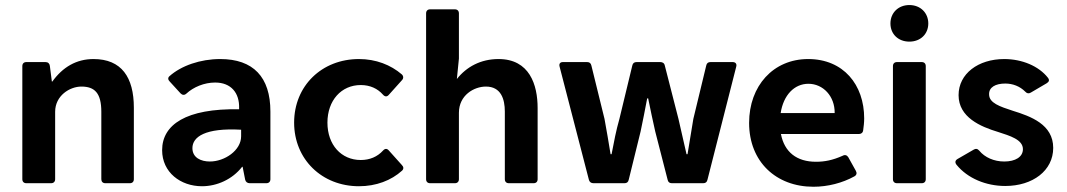

<svg xmlns="http://www.w3.org/2000/svg" viewBox="-20 -709 4130 743"><path d="M341.8 -480.5C275.4 -480.5 222.7 -449.2 182.6 -393.6H180.7L172.9 -454.1C171.9 -462.9 166 -468.8 156.2 -468.8H82C72.3 -468.8 66.4 -462.9 66.4 -453.1V-15.6C66.4 -5.9 72.3 0 82 0H177.7C187.5 0 193.4 -5.9 193.4 -15.6V-276.4C193.4 -338.9 250 -374 294.9 -374C346.7 -374 372.1 -348.6 372.1 -276.4V-15.6C372.1 -5.9 377.9 0 387.7 0H482.4C492.2 0 498 -5.9 498 -15.6V-292C498 -410.2 450.2 -480.5 341.8 -480.5Z M832 -480.5C755.9 -480.5 681.6 -455.1 635.7 -414.1C628.9 -408.2 629.9 -400.4 636.7 -393.6L678.7 -347.7C685.5 -340.8 693.4 -339.8 701.2 -346.7C728.5 -372.1 770.5 -389.6 812.5 -389.6C874 -389.6 907.2 -349.6 905.3 -290V-286.1C700.2 -290 607.4 -226.6 607.4 -127.9C607.4 -42 678.7 11.7 761.7 11.7C819.3 11.7 878.9 -14.6 917 -63.5H918.9L928.7 -13.7C930.7 -4.9 937.5 0 946.3 0H1010.7C1020.5 0 1026.4 -5.9 1026.4 -15.6V-277.3C1026.4 -411.1 960 -480.5 832 -480.5ZM792 -84C757.8 -84 724.6 -98.6 724.6 -135.7C724.6 -179.7 774.4 -214.8 913.1 -207V-181.6C913.1 -127 849.6 -84 792 -84Z M1369.1 11.7C1435.5 11.7 1494.1 -10.7 1536.1 -48.8C1543 -55.7 1542 -63.5 1535.2 -70.3L1484.4 -127C1477.5 -134.8 1469.7 -134.8 1461.9 -126C1440.4 -102.5 1411.1 -89.8 1376 -89.8C1300.8 -89.8 1247.1 -148.4 1247.1 -234.4C1247.1 -320.3 1300.8 -379.9 1376 -379.9C1412.1 -379.9 1441.4 -366.2 1461.9 -342.8C1469.7 -334 1477.5 -334 1484.4 -341.8L1535.2 -398.4C1542 -405.3 1542 -414.1 1535.2 -420.9C1492.2 -458 1434.6 -480.5 1369.1 -480.5C1225.6 -480.5 1118.2 -377 1118.2 -234.4C1118.2 -92.8 1225.6 11.7 1369.1 11.7Z M1909.2 -480.5C1839.8 -480.5 1785.2 -450.2 1748 -403.3L1755.9 -482.4V-657.2C1755.9 -667 1750 -672.9 1740.2 -672.9H1644.5C1634.8 -672.9 1628.9 -667 1628.9 -657.2V-15.6C1628.9 -5.9 1634.8 0 1644.5 0H1740.2C1750 0 1755.9 -5.9 1755.9 -15.6V-272.5C1755.9 -340.8 1814.5 -374 1860.4 -374C1918.9 -374 1933.6 -325.2 1933.6 -277.3V-15.6C1933.6 -5.9 1939.5 0 1949.2 0H2044.9C2054.7 0 2060.5 -5.9 2060.5 -15.6V-291C2060.5 -380.9 2029.3 -480.5 1909.2 -480.5Z M2145.5 -451.2 2258.8 -13.7C2260.7 -4.9 2267.6 0 2276.4 0H2396.5C2405.3 0 2411.1 -3.9 2413.1 -13.7L2459 -200.2C2467.8 -241.2 2475.6 -282.2 2484.4 -328.1H2488.3C2497.1 -282.2 2506.8 -241.2 2515.6 -200.2L2563.5 -13.7C2565.4 -3.9 2571.3 0 2580.1 0H2701.2C2710 0 2715.8 -3.9 2717.8 -13.7L2829.1 -451.2C2832 -461.9 2826.2 -468.8 2815.4 -468.8H2729.5C2720.7 -468.8 2714.8 -464.8 2712.9 -455.1L2663.1 -249L2640.6 -112.3H2636.7L2605.5 -249L2552.7 -455.1C2550.8 -464.8 2543.9 -468.8 2535.2 -468.8H2443.4C2434.6 -468.8 2428.7 -464.8 2426.8 -455.1L2377 -249C2364.3 -205.1 2355.5 -158.2 2346.7 -112.3H2342.8C2335 -158.2 2328.1 -203.1 2319.3 -249L2268.6 -455.1C2266.6 -464.8 2260.7 -468.8 2252 -468.8H2158.2C2147.5 -468.8 2142.6 -461.9 2145.5 -451.2Z M3324.2 -251C3324.2 -380.9 3244.1 -480.5 3107.4 -480.5C2972.7 -480.5 2878.9 -377 2878.9 -233.4C2878.9 -83 2983.4 13.7 3127.9 13.7C3183.6 13.7 3240.2 -1 3286.1 -26.4C3294.9 -31.2 3296.9 -39.1 3292 -47.9L3262.7 -100.6C3257.8 -108.4 3250 -111.3 3241.2 -106.4C3202.1 -88.9 3170.9 -83 3137.7 -83C3063.5 -83 3015.6 -120.1 3002 -190.4H3303.7C3312.5 -190.4 3319.3 -195.3 3320.3 -205.1C3322.3 -218.8 3324.2 -235.4 3324.2 -251ZM3210 -271.5H3001C3011.7 -340.8 3053.7 -384.8 3108.4 -384.8C3165 -384.8 3210.9 -336.9 3210 -271.5Z M3499 -547.9C3542 -547.9 3572.3 -577.1 3572.3 -618.2C3572.3 -659.2 3542 -689.5 3499 -689.5C3456.1 -689.5 3425.8 -659.2 3425.8 -618.2C3425.8 -577.1 3456.1 -547.9 3499 -547.9ZM3435.5 -453.1V-15.6C3435.5 -5.9 3441.4 0 3451.2 0H3546.9C3556.6 0 3562.5 -5.9 3562.5 -15.6V-453.1C3562.5 -462.9 3556.6 -468.8 3546.9 -468.8H3451.2C3441.4 -468.8 3435.5 -462.9 3435.5 -453.1Z M3870.1 10.7C3976.6 10.7 4055.7 -48.8 4055.7 -136.7C4055.7 -227.5 3968.8 -258.8 3899.4 -280.3C3848.6 -296.9 3807.6 -310.5 3807.6 -343.8C3806.6 -371.1 3832 -385.7 3870.1 -385.7C3899.4 -385.7 3926.8 -375 3947.3 -354.5C3953.1 -347.7 3960.9 -345.7 3968.8 -350.6L4030.3 -386.7C4040 -392.6 4042 -399.4 4035.2 -408.2C4000 -453.1 3935.5 -480.5 3866.2 -480.5C3765.6 -480.5 3689.5 -423.8 3689.5 -340.8C3689.5 -254.9 3774.4 -218.8 3842.8 -198.2C3887.7 -183.6 3938.5 -168.9 3938.5 -131.8C3938.5 -101.6 3909.2 -84 3866.2 -84C3827.1 -84 3791 -99.6 3769.5 -126C3762.7 -133.8 3755.9 -134.8 3748 -129.9L3685.5 -93.8C3675.8 -87.9 3674.8 -80.1 3681.6 -71.3C3724.6 -18.6 3795.9 10.7 3870.1 10.7Z"/></svg>

Font: Ed Sans Neue SemiBold
Style: Regular
Weight: 600
Designer: Stephen Hutchings
Version: Version 1.004;PS 001.004;hotconv 1.0.88;makeotf.lib2.5.64775